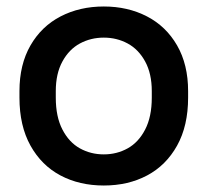

<svg xmlns="http://www.w3.org/2000/svg" viewBox="-20 -561 640 592"><path d="M40 -260V-280Q40 -362 74 -421Q108 -480 167 -510.5Q226 -541 300 -541Q374 -541 433 -510.5Q492 -480 526 -421Q560 -362 560 -280V-260Q560 -173 526 -112Q492 -51 433.5 -20Q375 11 300 11Q225 11 166.5 -20Q108 -51 74 -112Q40 -173 40 -260ZM448 -260V-280Q448 -334 427.5 -371.5Q407 -409 373.5 -427Q340 -445 300 -445Q260 -445 226.5 -427Q193 -409 172.5 -371.5Q152 -334 152 -280V-260Q152 -201 172.5 -161.5Q193 -122 226.5 -103.5Q260 -85 300 -85Q340 -85 373.5 -103.5Q407 -122 427.5 -161.5Q448 -201 448 -260Z"/></svg>

Font: .
Style: 
Weight: 500
Designer: A.Korolkova, Vitaly Kuzmin
Foundry: ParaType Ltd
Version: Version 1.000; Glyphs 3.2, build 3192.0